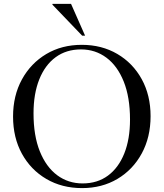

<svg xmlns="http://www.w3.org/2000/svg" viewBox="-20 -955 840 985"><path d="M399.5 -725Q502 -725 581.8 -678.2Q661.5 -631.5 707 -549Q752.5 -466.5 752.5 -359Q752.5 -251 707.2 -167.8Q662 -84.5 582.5 -37.2Q503 10 401 10Q298 10 218 -36.8Q138 -83.5 92.5 -166.2Q47 -249 47 -357Q47 -464.5 92.5 -547.5Q138 -630.5 217.5 -677.8Q297 -725 399.5 -725ZM404 -14Q479.5 -14 533.8 -54Q588 -94 617.5 -167.5Q647 -241 647 -341.5Q647 -456 614.8 -536.5Q582.5 -617 525.8 -659.2Q469 -701.5 395.5 -701.5Q320 -701.5 265.5 -661.5Q211 -621.5 181.5 -547.8Q152 -474 152 -373.5Q152 -259 184.2 -178.8Q216.5 -98.5 273.2 -56.2Q330 -14 404 -14ZM416.5 -772H401.5L249 -931V-935H344.5Z"/></svg>

Font: Newsreader 72pt
Style: Regular
Weight: 400
Designer: Hugues Gentile
Foundry: Production Type
Version: Version 1.003; ttfautohint (v1.8.3)